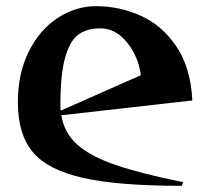

<svg xmlns="http://www.w3.org/2000/svg" viewBox="-20 -590 663 623"><path d="M38 -258Q38 -352 73.5 -423Q109 -494 167.5 -532Q226 -570 292 -570Q367 -570 436.5 -539Q506 -508 552.5 -439Q599 -370 604 -264L179 -216Q188 -160 229.5 -122Q271 -84 353 -55.5Q435 -27 574 1L570 13Q363 13 248.5 -13Q134 -39 86 -97Q38 -155 38 -258ZM177 -231 437 -346Q429 -407 392 -452.5Q355 -498 306 -498Q262 -498 234.5 -478Q207 -458 191.5 -403.5Q176 -349 176 -250Q176 -237 177 -231Z"/></svg>

Font: Tiejili SC
Style: Regular
Weight: 400
Designer: Buernia
Foundry: Ershou Xiaoxi Press
Version: Version 1.100